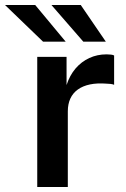

<svg xmlns="http://www.w3.org/2000/svg" viewBox="-79 -743 502 763"><path d="M69 0V-517H185.5V-405Q198 -443.5 221.2 -470.8Q244.5 -498 276 -512.5Q307.5 -527 344.5 -527Q353.5 -527 362 -526Q370.5 -525 374.5 -522.5V-406Q369 -408.5 360.2 -409.5Q351.5 -410.5 345 -410.5Q307.5 -413.5 278.8 -407.5Q250 -401.5 230.2 -387.2Q210.5 -373 200.5 -351.2Q190.5 -329.5 190.5 -300.5V0ZM92 -577.5 -59 -723H61L182 -577.5ZM252 -577.5 125.5 -723H242L341.5 -577.5Z"/></svg>

Font: Public Sans Thin SemiBold
Style: Regular
Weight: 600
Version: Version 2.001